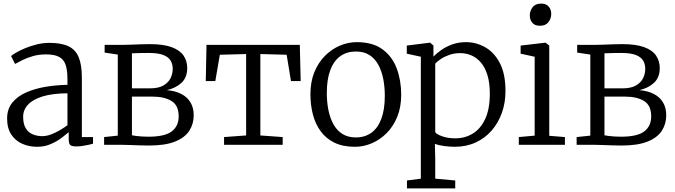

<svg xmlns="http://www.w3.org/2000/svg" viewBox="-20 -804 3748 1066"><path d="M19.5 -146Q19.5 -198.5 48.2 -234Q77 -269.5 125.2 -290.8Q173.5 -312 233 -322Q292.5 -332 354.5 -333V-365Q354.5 -414.5 344 -444.8Q333.5 -475 307.5 -488.5Q281.5 -502 234.5 -502Q195.5 -502 162.8 -492.5Q130 -483 104.8 -470.5Q79.5 -458 63.5 -449L41.5 -493Q48.5 -499.5 68.8 -511.5Q89 -523.5 118.8 -536Q148.5 -548.5 183.5 -557.2Q218.5 -566 254.5 -566Q321 -566 360.5 -547Q400 -528 417.2 -485.5Q434.5 -443 434.5 -373V-43H496.5V-6Q485.5 -3 469.5 0.5Q453.5 4 436 6.5Q418.5 9 403.5 9Q382 9 371.8 2.5Q361.5 -4 361.5 -33V-70Q349 -59 323.8 -39.8Q298.5 -20.5 263.5 -4.8Q228.5 11 186.5 11Q142 11 104 -5.5Q66 -22 42.8 -56.8Q19.5 -91.5 19.5 -146ZM216.5 -48Q246.5 -48 285.5 -67Q324.5 -86 354.5 -109V-286Q271.5 -285.5 217 -268.8Q162.5 -252 135.5 -223Q108.5 -194 108.5 -156Q108.5 -116 122.8 -92.2Q137 -68.5 161.5 -58.2Q186 -48 216.5 -48Z M807 4Q785.5 4 755.5 3Q725.5 2 698.2 1Q671 0 656.5 0H558V-43L634 -51V-501L561 -512V-555H667Q683.5 -555 707.8 -556Q732 -557 759.2 -558Q786.5 -559 811.5 -559Q887.5 -559 933 -542.2Q978.5 -525.5 999 -495.5Q1019.5 -465.5 1019.5 -426Q1019.5 -374.5 988.5 -345Q957.5 -315.5 906.5 -303.5Q954 -299.5 987.2 -282Q1020.5 -264.5 1038 -234.8Q1055.5 -205 1055.5 -164Q1055.5 -116 1031 -78Q1006.5 -40 952 -18Q897.5 4 807 4ZM804 -45Q895 -45 933.5 -74.5Q972 -104 972 -158Q972 -219 932.2 -243.2Q892.5 -267.5 829.5 -267.5H712.5V-53Q721 -51 735.5 -49.2Q750 -47.5 767.8 -46.2Q785.5 -45 804 -45ZM712.5 -313.5H813Q859 -313.5 886.5 -329Q914 -344.5 926.5 -369.2Q939 -394 939 -422Q939 -447.5 927.5 -467.2Q916 -487 887.2 -498.5Q858.5 -510 806.5 -510Q783 -510 758.8 -509.5Q734.5 -509 712.5 -508Z M1224 0V-43L1346.5 -52V-504L1200.5 -500L1175.5 -354H1122.5L1126.5 -555H1644.5L1649.5 -354H1595.5L1571.5 -500L1425.5 -504V-52L1549.5 -43V0Z M1703.5 -281Q1703.5 -349.5 1725.2 -403Q1747 -456.5 1784 -493.8Q1821 -531 1866.8 -550.5Q1912.5 -570 1960.5 -570Q2050 -570 2104.2 -529.8Q2158.5 -489.5 2183 -423Q2207.5 -356.5 2207.5 -278Q2207.5 -210 2185.8 -156.2Q2164 -102.5 2127 -65.2Q2090 -28 2044.2 -8.5Q1998.5 11 1950.5 11Q1883.5 11 1836.2 -12.2Q1789 -35.5 1759.8 -76Q1730.5 -116.5 1717 -169.2Q1703.5 -222 1703.5 -281ZM1955.5 -41Q2006 -41 2042 -67Q2078 -93 2097.2 -144.5Q2116.5 -196 2116.5 -272Q2116.5 -321.5 2107.8 -366Q2099 -410.5 2080.2 -444.8Q2061.5 -479 2031 -498.5Q2000.5 -518 1956.5 -518Q1905.5 -518 1869.2 -492Q1833 -466 1813.8 -414.8Q1794.5 -363.5 1794.5 -287Q1794.5 -237 1803.5 -192.5Q1812.5 -148 1831.5 -113.8Q1850.5 -79.5 1881.2 -60.2Q1912 -41 1955.5 -41Z M2786.5 -298Q2786.5 -233.5 2766.5 -177.5Q2746.5 -121.5 2709.5 -79Q2672.5 -36.5 2620.5 -12.8Q2568.5 11 2504.5 11Q2477.5 11 2446.2 6.8Q2415 2.5 2394.5 -5L2396.5 80V188L2507.5 198V242H2239.5V198L2316.5 188V-489L2238.5 -506V-551L2366.5 -567H2368.5L2386.5 -551V-490Q2404 -508 2430.2 -526.5Q2456.5 -545 2491 -557.5Q2525.5 -570 2567.5 -570Q2623 -570 2673.2 -542Q2723.5 -514 2755 -454Q2786.5 -394 2786.5 -298ZM2534.5 -509Q2503 -509 2476 -499.8Q2449 -490.5 2428.5 -477Q2408 -463.5 2396.5 -451V-70Q2404 -58 2435.8 -47Q2467.5 -36 2508.5 -36Q2562 -36 2605.2 -62.5Q2648.5 -89 2674 -143.8Q2699.5 -198.5 2699.5 -284Q2699.5 -343.5 2686.5 -386.2Q2673.5 -429 2650.5 -456.2Q2627.5 -483.5 2597.8 -496.2Q2568 -509 2534.5 -509Z M2948.5 -51V-489L2870.5 -506V-551L3007.5 -567H3009.5L3029.5 -551V-50L3116.5 -43V0H2860.5V-43ZM2977 -661Q2949.5 -661 2935.5 -677.5Q2921.5 -694 2921.5 -718.5Q2921.5 -743 2936.8 -763.5Q2952 -784 2984 -784H2985Q3012.5 -784 3026.5 -767.5Q3040.5 -751 3040.5 -726.5Q3040.5 -702 3025.2 -681.5Q3010 -661 2978 -661Z M3430.5 4Q3409 4 3379 3Q3349 2 3321.8 1Q3294.5 0 3280 0H3181.5V-43L3257.5 -51V-501L3184.5 -512V-555H3290.5Q3307 -555 3331.2 -556Q3355.5 -557 3382.8 -558Q3410 -559 3435 -559Q3511 -559 3556.5 -542.2Q3602 -525.5 3622.5 -495.5Q3643 -465.5 3643 -426Q3643 -374.5 3612 -345Q3581 -315.5 3530 -303.5Q3577.5 -299.5 3610.8 -282Q3644 -264.5 3661.5 -234.8Q3679 -205 3679 -164Q3679 -116 3654.5 -78Q3630 -40 3575.5 -18Q3521 4 3430.5 4ZM3427.5 -45Q3518.5 -45 3557 -74.5Q3595.5 -104 3595.5 -158Q3595.5 -219 3555.8 -243.2Q3516 -267.5 3453 -267.5H3336V-53Q3344.5 -51 3359 -49.2Q3373.5 -47.5 3391.2 -46.2Q3409 -45 3427.5 -45ZM3336 -313.5H3436.5Q3482.5 -313.5 3510 -329Q3537.5 -344.5 3550 -369.2Q3562.5 -394 3562.5 -422Q3562.5 -447.5 3551 -467.2Q3539.5 -487 3510.8 -498.5Q3482 -510 3430 -510Q3406.5 -510 3382.2 -509.5Q3358 -509 3336 -508Z"/></svg>

Font: Merriweather 7pt Light
Style: Regular
Weight: 300
Designer: Eben Sorkin
Foundry: Eben Sorkin
Version: Version 2.200;gftools[0.9.31]